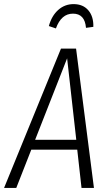

<svg xmlns="http://www.w3.org/2000/svg" viewBox="-40 -924 536 944"><path d="M318.8 -856.9Q261.2 -856.9 234.9 -784.2L200.2 -795.9Q213.9 -846.2 246.1 -875Q278.3 -903.8 321.8 -903.8Q368.2 -903.8 394.3 -873.3Q420.4 -842.8 418.9 -792L382.8 -787.1Q377 -856.9 318.8 -856.9ZM360.8 0 339.8 -188H113.8L40 0H-20L259.8 -685.1H334L421.9 0ZM132.8 -236.8H335L290 -637.2Z"/></svg>

Font: Fira Sans Compressed Light
Style: Italic
Weight: 300
Width: 3
Italic angle: -8°
Designer: Carrois Corporate & Edenspiekermann AG
Foundry: Carrois Corporate GbR & Edenspiekermann AG
Version: Version 4.203;PS 004.203;hotconv 1.0.88;makeotf.lib2.5.64775